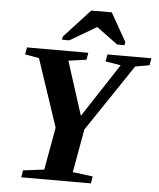

<svg xmlns="http://www.w3.org/2000/svg" viewBox="-58 -918 804 968"><g transform="rotate(5 344.0 -434.0)"><path d="M342.8 -48.8 444.3 -35.6 438.5 0H85.9L91.8 -35.6L198.2 -48.8L236.8 -264.6L122.6 -606.4L51.3 -619.1L57.6 -654.8H368.2L361.8 -619.1L271.5 -606.4L358.4 -335L536.1 -606.4L458.5 -619.1L464.8 -654.8H687.5L681.2 -619.1L609.4 -606.4L381.8 -267.6ZM230 -709 232.9 -725.1 364.3 -868.2H468.3L549.3 -725.1L546.4 -709H509.3L401.9 -788.1L267.1 -709Z"/></g></svg>

Font: Liberation Serif
Style: Bold Italic
Weight: 700
Italic angle: -16.333°
Designer: Steve Matteson
Foundry: Ascender Corporation
Version: Version 2.1.5